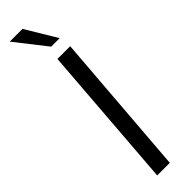

<svg xmlns="http://www.w3.org/2000/svg" viewBox="-318 -910 894 894"><g transform="rotate(-45 129.0 -463.0)"><path d="M124 -712H208L152 0H69ZM24 -926H108L200 -773H144Z"/></g></svg>

Font: Muli
Style: Italic
Weight: 400
Italic angle: -4.541°
Designer: Vernon Adams
Foundry: Vernon Adams
Version: Version 2.001